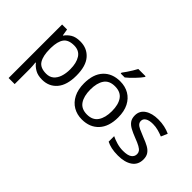

<svg xmlns="http://www.w3.org/2000/svg" viewBox="-135 -1248 1969 1969"><g transform="rotate(45 849.5 -263.0)"><path d="M340 -546Q439 -546 499.5 -477Q560 -408 560 -269Q560 -132 499.5 -61Q439 10 339 10Q277 10 236.5 -13.5Q196 -37 173 -68H167Q169 -51 171 -25Q173 1 173 20V240H85V-536H157L169 -463H173Q197 -498 236 -522Q275 -546 340 -546ZM324 -472Q242 -472 208.5 -426Q175 -380 173 -286V-269Q173 -170 205.5 -116.5Q238 -63 326 -63Q375 -63 406.5 -90Q438 -117 453.5 -163.5Q469 -210 469 -270Q469 -362 433.5 -417Q398 -472 324 -472Z M1166 -269Q1166 -136 1098.5 -63Q1031 10 916 10Q845 10 789.5 -22.5Q734 -55 702 -117.5Q670 -180 670 -269Q670 -402 737 -474Q804 -546 919 -546Q992 -546 1047.5 -513.5Q1103 -481 1134.5 -419.5Q1166 -358 1166 -269ZM761 -269Q761 -174 798.5 -118.5Q836 -63 918 -63Q999 -63 1037 -118.5Q1075 -174 1075 -269Q1075 -364 1037 -418Q999 -472 917 -472Q835 -472 798 -418Q761 -364 761 -269ZM1066 -756Q1057 -742 1040 -722Q1023 -702 1002.5 -680.5Q982 -659 961.5 -639.5Q941 -620 923 -606H865V-618Q880 -637 897.5 -663Q915 -689 932 -716.5Q949 -744 960 -766H1066Z M1654 -148Q1654 -70 1596 -30Q1538 10 1440 10Q1384 10 1343.5 1Q1303 -8 1272 -24V-104Q1304 -88 1349.5 -74.5Q1395 -61 1442 -61Q1509 -61 1539 -82.5Q1569 -104 1569 -140Q1569 -160 1558 -176Q1547 -192 1518.5 -208Q1490 -224 1437 -244Q1385 -264 1348 -284Q1311 -304 1291 -332Q1271 -360 1271 -404Q1271 -472 1326.5 -509Q1382 -546 1472 -546Q1521 -546 1563.5 -536.5Q1606 -527 1643 -510L1613 -440Q1579 -454 1542 -464Q1505 -474 1466 -474Q1412 -474 1383.5 -456.5Q1355 -439 1355 -409Q1355 -387 1368 -371.5Q1381 -356 1411.5 -341.5Q1442 -327 1493 -307Q1544 -288 1580 -268Q1616 -248 1635 -219.5Q1654 -191 1654 -148Z"/></g></svg>

Font: Noto Sans Sora Sompeng
Style: Regular
Weight: 400
Designer: Monotype Design Team. David Williams.
Foundry: Monotype Imaging Inc.
Version: Version 2.101